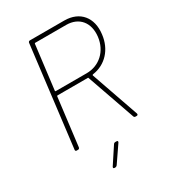

<svg xmlns="http://www.w3.org/2000/svg" viewBox="-213 -815 1018 1131"><g transform="rotate(-30 296.5 -250.0)"><path d="M393 -341C482 -353 546 -422 557 -518C571 -626 511 -700 405 -700H171C165 -700 161 -696 160 -690L77 -10C76 -4 80 0 85 0H95C101 0 105 -4 106 -10L146 -334C146 -336 148 -338 150 -338H357C359 -338 360 -337 360 -335L475 -7C477 -2 481 0 486 0H494C501 0 504 -5 502 -12L389 -336C389 -338 390 -340 393 -341ZM191 -672H402C489 -672 540 -610 529 -518C518 -427 451 -365 364 -365H153C152 -365 150 -367 150 -369L187 -668C187 -670 189 -672 191 -672ZM228 200H233C238 200 243 197 246 193L322 82C326 75 324 70 316 70H308C303 70 298 72 295 77L222 188C218 195 220 200 228 200Z"/></g></svg>

Font: Barlow Thin
Style: Italic
Weight: 250
Italic angle: -7°
Designer: Jeremy Tribby
Foundry: Tribby Type
Version: Version 1.422;hotconv 1.0.109;makeotfexe 2.5.65596